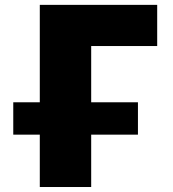

<svg xmlns="http://www.w3.org/2000/svg" viewBox="-20 -750 693 770"><path d="M33.2 -210V-339.8H139.6V-730.5H610.4V-565.4H345.7V-339.8H533.2V-210H345.7V0H139.6V-210Z"/></svg>

Font: GenEi M Gothic v2 Black
Style: Regular
Weight: 900
Version: Version 2.0